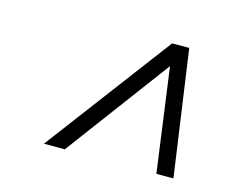

<svg xmlns="http://www.w3.org/2000/svg" viewBox="-64 -782 686 560"><g transform="rotate(15 279.0 -502.0)"><path d="M401.5 -645H418.5L170.5 -312H107.5L393 -691.5H444.5L498.5 -312H447Z"/></g></svg>

Font: Newsreader 11pt
Style: Italic
Weight: 400
Italic angle: -17°
Version: Version 1.003